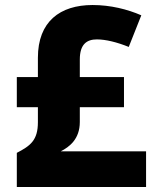

<svg xmlns="http://www.w3.org/2000/svg" viewBox="-20 -745 623 765"><path d="M349 -725C219 -725 131 -659 131 -515V-438H47V-318H131V-258C131 -186 101 -164 47 -136V0H562V-142H222C257 -160 298 -191 298 -259V-318H474V-438H298V-508C298 -569 326 -588 366 -588C401 -588 446 -577 493 -558L543 -684C488 -708 420 -725 349 -725Z"/></svg>

Font: Noto Sans Thai Looped ExtraBold
Style: Regular
Weight: 800
Designer: Cadson Demak Team
Foundry: Cadson Demak Co., Ltd.
Version: Version 1.001